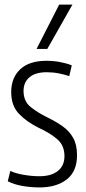

<svg xmlns="http://www.w3.org/2000/svg" viewBox="-20 -810 378 840"><path d="M14 -17 25 -62Q49 -51 84.5 -45Q120 -39 153 -39Q204 -39 233 -62Q262 -85 262 -127Q262 -173 231.5 -200Q201 -227 149 -251Q98 -276 63.5 -311.5Q29 -347 29 -407Q29 -470 68.5 -507Q108 -544 183 -544Q214 -544 243 -538.5Q272 -533 294 -524L283 -477Q262 -484 237 -489Q212 -494 184 -494Q135 -494 109 -472Q83 -450 83 -412Q83 -367 114 -342Q145 -317 188 -296Q225 -278 254 -257.5Q283 -237 300 -207Q317 -177 317 -131Q317 -60 272 -25Q227 10 153 10Q115 10 78 3.5Q41 -3 14 -17ZM140 -596 239 -790H297L187 -596Z"/></svg>

Font: Georama SemiCondensed Light
Style: Regular
Weight: 300
Width: 4
Designer: Jean-Baptiste Levee
Foundry: Production Type
Version: Version 1.000